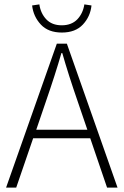

<svg xmlns="http://www.w3.org/2000/svg" viewBox="-20 -859 566 879"><path d="M127 -834 160.2 -838.9Q166 -797.9 191.9 -770.5Q217.8 -743.2 262.7 -743.2Q307.6 -743.2 334 -770.5Q359.9 -797.9 366.2 -838.9L398.9 -834Q393.6 -783.2 359.4 -746.6Q325.2 -710 263.2 -710Q201.2 -710 167 -746.6Q132.8 -783.2 127 -834ZM7.8 0 240.2 -659.2H286.1L518.1 0H470.2L393.1 -226.1H131.8L54.2 0ZM188 -388.2 146 -265.1H379.9L337.9 -388.2Q292 -521 265.1 -616.2H261.2Q233.9 -521 188 -388.2Z"/></svg>

Font: SourceSansPro-Light
Style: Regular
Weight: 300
Designer: Paul D. Hunt
Foundry: Adobe Systems Incorporated
Version: Version 2.020;PS 2.0;hotconv 1.0.86;makeotf.lib2.5.63406